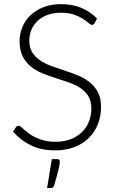

<svg xmlns="http://www.w3.org/2000/svg" viewBox="-20 -736 575 950"><path d="M44.5 0ZM448 -621.5Q443.5 -613 435 -613Q428.5 -613 418.2 -622.2Q408 -631.5 390.5 -642.8Q373 -654 346.8 -663.5Q320.5 -673 282 -673Q243.5 -673 214.2 -662Q185 -651 165.2 -632Q145.5 -613 135.2 -588Q125 -563 125 -535.5Q125 -499.5 140.2 -476Q155.5 -452.5 180.5 -436Q205.5 -419.5 237.2 -408.2Q269 -397 302.5 -386Q336 -375 367.8 -361.8Q399.5 -348.5 424.5 -328.5Q449.5 -308.5 464.8 -279.2Q480 -250 480 -206.5Q480 -162 464.8 -122.8Q449.5 -83.5 420.5 -54.5Q391.5 -25.5 349.5 -8.8Q307.5 8 253.5 8Q183.5 8 133 -16.8Q82.5 -41.5 44.5 -84.5L58.5 -106.5Q64.5 -114 72.5 -114Q77 -114 84 -108Q91 -102 101 -93.2Q111 -84.5 125 -74.2Q139 -64 157.5 -55.2Q176 -46.5 200 -40.5Q224 -34.5 254.5 -34.5Q296.5 -34.5 329.5 -47.2Q362.5 -60 385.2 -82Q408 -104 420 -134.2Q432 -164.5 432 -199Q432 -236.5 416.8 -260.8Q401.5 -285 376.5 -301.2Q351.5 -317.5 319.8 -328.5Q288 -339.5 254.5 -350Q221 -360.5 189.2 -373.5Q157.5 -386.5 132.5 -406.8Q107.5 -427 92.2 -457.2Q77 -487.5 77 -533Q77 -568.5 90.5 -601.5Q104 -634.5 130 -659.8Q156 -685 194.2 -700.2Q232.5 -715.5 281.5 -715.5Q336.5 -715.5 380.2 -698Q424 -680.5 460 -644.5ZM264 51.5Q271.5 51.5 273.8 55.2Q276 59 276 65Q276 70.5 274.5 79.5Q273 88.5 269.5 102.5Q266 116.5 260.8 136.2Q255.5 156 247.5 182.5Q245 189.5 240.8 192Q236.5 194.5 229 194.5H213L236.5 51.5Z"/></svg>

Font: Lato Light
Style: Regular
Weight: 300
Designer: Lukasz Dziedzic
Foundry: tyPoland Lukasz Dziedzic
Version: Version 2.007; 2014-02-27